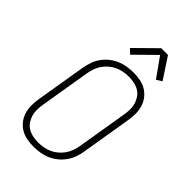

<svg xmlns="http://www.w3.org/2000/svg" viewBox="-285 -1065 1170 1170"><g transform="rotate(45 300.0 -479.5)"><path d="M249 8Q219 8 190 2.5Q161 -3 137 -17.5Q113 -32 96 -54Q79 -76 70.5 -103.5Q62 -131 62 -160.5Q62 -190 67 -220L121 -546Q126 -573 135 -599.5Q144 -626 161 -650Q178 -674 201 -692.5Q224 -711 250.5 -722.5Q277 -734 305 -738.5Q333 -743 360 -743Q390 -743 419 -737.5Q448 -732 472 -717.5Q496 -703 513 -681Q530 -659 538.5 -631.5Q547 -604 547 -574.5Q547 -545 542 -515L488 -189Q484 -162 474.5 -135.5Q465 -109 448 -85Q431 -61 408 -42.5Q385 -24 358.5 -12.5Q332 -1 304 3.5Q276 8 249 8ZM250 -30Q272 -30 295 -34Q318 -38 339.5 -47.5Q361 -57 380 -73Q399 -89 413 -109Q427 -129 434.5 -151Q442 -173 446 -195L500 -521Q504 -545 504.5 -568.5Q505 -592 498.5 -613.5Q492 -635 479.5 -653.5Q467 -672 448 -683.5Q429 -695 406 -700Q383 -705 359 -705Q337 -705 314 -701Q291 -697 269.5 -687.5Q248 -678 229 -662Q210 -646 196 -626Q182 -606 174.5 -584Q167 -562 163 -540L109 -214Q105 -190 104.5 -166.5Q104 -143 110.5 -121.5Q117 -100 129.5 -81.5Q142 -63 161 -51.5Q180 -40 203 -35Q226 -30 250 -30ZM269 -805 239 -833 375 -967H433L523 -830L488 -808L399 -933Z"/></g></svg>

Font: Iosevka Aile XLt Obl
Style: Regular
Weight: 200
Italic angle: -9°
Designer: Belleve Invis
Foundry: Belleve Invis
Version: Version 31.1.0; ttfautohint (v1.8.4)